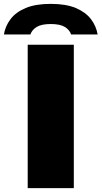

<svg xmlns="http://www.w3.org/2000/svg" viewBox="-78 -971 524 991"><path d="M65 0V-740H303V0ZM-58 -793Q-50.5 -837 -23.2 -872.8Q4 -908.5 55 -929.8Q106 -951 184 -951Q262 -951 312.8 -929.8Q363.5 -908.5 391 -872.8Q418.5 -837 426 -793H289Q281.5 -816.5 256.8 -831.8Q232 -847 184 -847Q136 -847 111.2 -831.8Q86.5 -816.5 79 -793Z"/></svg>

Font: Encode Sans Exp Black
Style: Regular
Weight: 900
Width: 7
Designer: Multiple Designers
Foundry: Impallari Type
Version: Version 3.002; ttfautohint (v1.8.3) -l 8 -r 50 -G 200 -x 14 